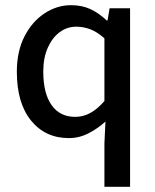

<svg xmlns="http://www.w3.org/2000/svg" viewBox="-20 -521 599 741"><path d="M383 200V32L387 -52Q359 -26 322.5 -7Q286 12 246 12Q155 12 100 -55.5Q45 -123 45 -244Q45 -323 74.5 -380.5Q104 -438 152 -469.5Q200 -501 254 -501Q296 -501 328.5 -486Q361 -471 392 -442H395L403 -489H482V200ZM270 -70Q301 -70 328.5 -85Q356 -100 383 -131V-373Q355 -398 328.5 -408Q302 -418 274 -418Q239 -418 210.5 -397Q182 -376 164.5 -337Q147 -298 147 -245Q147 -161 179 -115.5Q211 -70 270 -70Z"/></svg>

Font: Source Sans 3 Medium
Style: Regular
Weight: 500
Designer: Paul D. Hunt
Foundry: Adobe
Version: Version 3.052;hotconv 1.1.0;makeotfexe 2.6.0